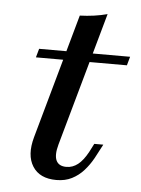

<svg xmlns="http://www.w3.org/2000/svg" viewBox="-45 -586 464 634"><g transform="rotate(5 186.5 -269.0)"><path d="M165.3 11.3Q109.7 11.3 86.3 -25.8Q62.9 -62.9 79.8 -123.4L195.2 -536.3Q219.4 -537.1 242.3 -540.3Q265.3 -543.5 286.3 -549.2L162.1 -105.6Q152.4 -70.2 160.9 -52.4Q169.4 -34.7 194.4 -34.7Q215.3 -34.7 232.7 -48.4Q250 -62.1 265.3 -90.3L279.8 -118.5H309.7L285.5 -72.6Q272.6 -49.2 255.6 -30.2Q238.7 -11.3 216.5 0Q194.4 11.3 165.3 11.3ZM62.9 -386.3 71 -415.3H372.6L364.5 -386.3Z"/></g></svg>

Font: Playfair 5pt SemiExpanded Light Medium
Style: Italic
Weight: 500
Italic angle: -15.6°
Version: Version 2.001;gftools[0.9.30]